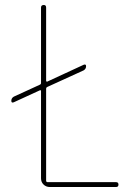

<svg xmlns="http://www.w3.org/2000/svg" viewBox="-20 -750 540 770"><path d="M35.2 -339.8Q25.4 -335.9 25.4 -345.7Q25.4 -356.4 35.2 -362.3L139.6 -410.2Q144.5 -412.1 144.5 -417V-719.7Q144.5 -729.5 154.8 -730Q165 -730.5 165 -719.7V-425.8Q165 -423.8 167 -422.9Q168.9 -421.9 169.9 -422.9L315.4 -490.2Q325.2 -494.1 325.2 -484.4Q325.2 -473.6 315.4 -467.8L169.9 -401.4Q165 -399.4 165 -393.6V-25.4Q165 -20.5 169.9 -19.5H445.3Q455.1 -19.5 455.1 -9.8Q455.1 0 445.3 0H179.7Q165 0 154.8 -9.8Q144.5 -19.5 144.5 -35.2V-384.8Q144.5 -389.6 139.6 -387.7Z"/></svg>

Font: Rounded Mgen+ 1m thin
Style: Regular
Weight: 100
Designer: [Source Han Sans]
Ryoko NISHIZUKA  (kana & ideographs); Paul D. Hunt (Latin, Greek & Cyrillic); Wenlong ZHANG  (bopomofo
Version: Version 1.059.20150602